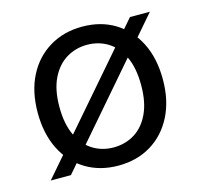

<svg xmlns="http://www.w3.org/2000/svg" viewBox="-85 -631 769 735"><g transform="rotate(-15 299.0 -263.0)"><path d="M32 0 487 -526H566L112 0ZM298 12Q225 12 169 -22Q113 -56 82 -118Q51 -180 51 -263Q51 -347 82.5 -408.5Q114 -470 170.5 -504Q227 -538 300 -538Q374 -538 429.5 -504Q485 -470 516 -408.5Q547 -347 547 -263Q547 -180 515.5 -118Q484 -56 428 -22Q372 12 298 12ZM298 -60Q344 -60 381 -82.5Q418 -105 439.5 -150.5Q461 -196 461 -263Q461 -331 440 -376Q419 -421 382.5 -443.5Q346 -466 300 -466Q255 -466 218 -443.5Q181 -421 159 -376Q137 -331 137 -263Q137 -196 158.5 -150.5Q180 -105 216.5 -82.5Q253 -60 298 -60Z"/></g></svg>

Font: DM Sans 9pt
Style: Regular
Weight: 400
Designer: Colophon Foundry, Jonny Pinhorn
Foundry: Colophon Foundry
Version: Version 4.004;gftools[0.9.30]